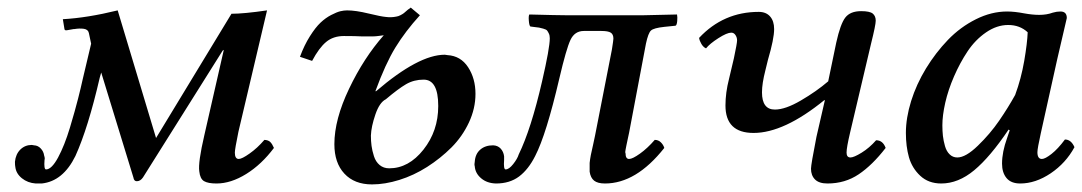

<svg xmlns="http://www.w3.org/2000/svg" viewBox="-20 -469 2824 501"><path d="M100.1 -26.9Q114.7 -26.9 131.6 -58.1Q148.4 -89.4 162.4 -135.7Q176.3 -182.1 183.8 -211.9Q191.4 -241.7 195.8 -262.2Q196.8 -267.1 217.8 -355L211.9 -382.8Q210 -392.1 199 -393.8Q188 -395.5 173.8 -393.1H171.9L154.8 -390.1Q147.9 -388.7 147.9 -395L144 -418.9Q207.5 -422.4 287.1 -441.9L387.2 -108.9L584 -433.1Q616.2 -433.1 676.8 -441.9L602.1 -125Q592.8 -79.6 592.8 -70.8Q592.8 -54.2 603 -54.2Q611.3 -54.2 631.3 -68.4Q651.4 -82.5 669.9 -104Q680.2 -103.5 685.3 -98.4Q690.4 -93.3 694.8 -83Q662.6 -40 622.6 -15.1Q582.5 9.8 544.9 9.8Q522.9 9.8 512.5 3.7Q502 -2.4 500 -22Q496.6 -44.9 513.2 -116.2L564 -338.9L561 -336.9L353 -5.9Q346.2 3.9 336.9 3.9Q329.6 3.9 328.1 -5.9L244.1 -279.8L240.2 -266.1Q210 -135.3 176.8 -62Q144.5 3.9 88.9 9.8H73.2Q52.2 8.3 37.1 -3.9Q22 -16.1 20 -33.2Q19 -37.1 19 -46.9Q21 -66.9 33.2 -78.9Q45.4 -90.8 63 -90.8Q64 -90.8 65.9 -90.3Q67.9 -89.8 68.8 -89.8Q79.1 -89.4 86.4 -81.5Q93.8 -73.7 95.2 -63Q97.7 -55.7 96.2 -51.8Q94.2 -26.9 100.1 -26.9Z M995.6 -29.8Q1046.4 -29.8 1085 -78.6Q1123.5 -127.4 1123.5 -191.9V-192.9Q1123.5 -261.2 1085.4 -261.2Q1060.1 -261.2 1039.6 -249.3Q1019 -237.3 986.8 -210Q970.2 -201.7 959.5 -170.2Q948.7 -138.7 947.8 -115.2Q947.8 -101.1 949.5 -88.4Q951.2 -75.7 955.8 -61.3Q960.4 -46.9 970.7 -38.3Q981 -29.8 995.6 -29.8ZM1220.7 -224.1Q1220.7 -186 1203.6 -149.4Q1186.5 -112.8 1158 -84.2Q1129.4 -55.7 1094.5 -33.4Q1059.6 -11.2 1022 0.5Q984.4 12.2 950.7 12.2Q904.8 12.2 878.7 -15.9Q852.5 -43.9 852.5 -92.8Q852.5 -157.2 890.9 -237.5Q929.2 -317.9 981.4 -377Q980 -377 970.2 -375.5Q960.4 -374 952.6 -374H924.8Q907.7 -375 877.4 -375Q849.6 -375 831.1 -359.6Q812.5 -344.2 794.4 -310.1L762.7 -320.8Q773.9 -351.1 788.6 -374.3Q803.2 -397.5 816.4 -409.9Q829.6 -422.4 844.2 -429.9Q858.9 -437.5 868.2 -439.7Q877.4 -441.9 885.7 -441.9Q908.2 -441.9 941.4 -433.8Q974.6 -425.8 986.8 -424.8Q1001 -422.9 1014.6 -425.8Q1019 -426.3 1025.1 -429.4Q1031.2 -432.6 1033.9 -434.8Q1036.6 -437 1043.9 -443.4L1051.8 -449.2L1075.7 -429.2Q1037.6 -387.2 1011.7 -345Q985.8 -302.7 959.5 -231H961.4Q1072.3 -326.2 1140.6 -326.2Q1142.1 -326.2 1144.3 -325.7Q1146.5 -325.2 1147.5 -325.2Q1182.1 -323.2 1201.4 -293.7Q1220.7 -264.2 1220.7 -224.1Z M1532.7 -115.2 1576.7 -339.8Q1580.6 -364.3 1580.6 -368.2Q1580.6 -379.4 1573.7 -383.8Q1566.9 -388.2 1549.3 -388.2H1503.4Q1479.5 -388.2 1468.5 -364.7Q1457.5 -341.3 1439.5 -264.2Q1405.3 -117.7 1376.5 -62Q1358.9 -26.9 1334.5 -8.5Q1310.1 9.8 1274.4 9.8Q1251 9.3 1235.6 -3.7Q1220.2 -16.6 1218.8 -35.2Q1217.3 -40 1218.8 -46.9Q1220.2 -67.4 1233.2 -78.6Q1246.1 -89.8 1266.6 -89.8Q1278.8 -89.4 1286.4 -81.3Q1293.9 -73.2 1295.4 -61V-51.8Q1293.5 -26.9 1299.3 -26.9Q1308.1 -26.9 1319.1 -40.8Q1330.1 -54.7 1333.5 -65.9Q1365.7 -131.8 1394.5 -256.8Q1414.6 -343.8 1414.6 -369.1Q1414.6 -376.5 1412.1 -381.6Q1409.7 -386.7 1407.5 -389.4Q1405.3 -392.1 1397.5 -394.3Q1389.6 -396.5 1386.5 -397Q1383.3 -397.5 1371.1 -398.9Q1366.2 -399.4 1363.8 -399.9Q1360.8 -402.8 1359.9 -415.3Q1358.9 -427.7 1361.3 -431.2Q1435.5 -429.2 1457.5 -429.2H1658.7L1746.6 -431.2Q1748 -424.8 1747.1 -414.1Q1746.1 -403.3 1742.7 -401.9L1713.4 -398.9Q1686 -396 1678.7 -389.4Q1671.4 -382.8 1665.5 -355L1621.6 -123Q1620.1 -116.2 1617.9 -105.7Q1615.7 -95.2 1614.3 -88.6Q1612.8 -82 1612.3 -78.1Q1610.8 -71.8 1612.3 -68.8Q1612.3 -54.2 1621.6 -54.2Q1630.4 -54.2 1649.9 -68.1Q1669.4 -82 1688.5 -104Q1697.8 -104 1704.3 -97.7Q1710.9 -91.3 1713.4 -83Q1640.1 9.8 1558.6 9.8Q1539.6 9.8 1530.3 2.4Q1521 -4.9 1518.6 -21V-43.9Q1519.5 -52.7 1521.7 -64.5Q1523.9 -76.2 1527.6 -91.3Q1531.2 -106.4 1532.7 -115.2Z M2110.4 -111.8 2132.3 -207 2131.3 -208Q2025.9 -122.1 1946.3 -122.1Q1873 -122.1 1873 -193.8Q1873 -227.1 1882.3 -263.2L1895 -316.9Q1903.3 -356 1903.3 -363.8Q1903.3 -371.1 1899.2 -377.4Q1895 -383.8 1888.2 -383.8Q1877 -383.8 1854.5 -369.4Q1832 -355 1822.3 -342.8Q1815.4 -345.7 1810.3 -354.2Q1805.2 -362.8 1804.2 -370.1Q1867.7 -438 1960 -438Q1979 -438 1989.5 -426Q2000 -414.1 2000 -393.1Q2000 -367.7 1983.9 -313L1977.1 -285.2Q1968.3 -251 1968.3 -228Q1968.3 -183.1 2002 -183.1Q2029.3 -183.1 2069.8 -206.8Q2110.4 -230.5 2141.1 -256.8L2162.1 -357.9Q2172.9 -406.7 2185.8 -423.3Q2198.7 -439.9 2227.1 -439.9Q2249.5 -439.9 2257.3 -433.6Q2265.1 -427.2 2265.1 -415Q2265.1 -403.8 2252.9 -355L2198.2 -123Q2189 -84 2189 -70.8Q2189 -58.1 2199.2 -58.1Q2208 -58.1 2228.3 -70.6Q2248.5 -83 2266.1 -103Q2283.7 -103 2291 -83Q2256.3 -38.1 2220.7 -14.2Q2185.1 9.8 2139.2 9.8Q2117.2 9.8 2106.7 -0.7Q2096.2 -11.2 2096.2 -28.8Q2096.2 -39.6 2110.4 -111.8Z M2628.9 -221.2Q2644.5 -263.2 2652.6 -310.1Q2660.6 -356.9 2661.6 -384.8Q2641.1 -403.8 2610.8 -403.8Q2581.1 -403.8 2553 -384.5Q2524.9 -365.2 2504.9 -335.2Q2484.9 -305.2 2469.5 -269.8Q2454.1 -234.4 2446.5 -200.9Q2439 -167.5 2439 -142.1Q2439 -127.4 2440.4 -114.5Q2441.9 -101.6 2445.8 -87.9Q2449.7 -74.2 2458 -66.2Q2466.3 -58.1 2478 -58.1Q2500 -58.1 2531.7 -88.9Q2563.5 -119.6 2587.2 -154.1Q2610.8 -188.5 2628.9 -221.2ZM2747.1 -439Q2763.7 -439 2763.7 -421.9Q2760.3 -408.2 2738.8 -314.9L2695.8 -121.1Q2687 -81.5 2687 -71.8Q2687 -54.2 2698.7 -54.2Q2707 -54.2 2723.9 -67.4Q2740.7 -80.6 2758.8 -105Q2774.9 -105 2783.7 -85Q2761.2 -43.5 2721.7 -16.8Q2682.1 9.8 2642.1 9.8Q2618.2 9.8 2606.4 -4.4Q2594.7 -18.6 2594.7 -42Q2594.7 -72.3 2607.9 -108.9L2614.7 -128.9L2611.8 -130.9Q2563.5 -59.1 2522 -24.7Q2480.5 9.8 2436 9.8Q2402.8 9.8 2381.3 -10.3Q2359.9 -30.3 2351.8 -58.6Q2343.8 -86.9 2343.8 -122.1Q2343.8 -161.1 2357.4 -205.1Q2371.1 -249 2396.2 -290.3Q2421.4 -331.5 2453.6 -365Q2485.8 -398.4 2526.4 -418.7Q2566.9 -439 2607.9 -439Q2627.4 -439 2652.8 -434.1Q2674.3 -430.2 2691.9 -430.2Q2711.4 -430.2 2727.1 -436Q2737.3 -439 2747.1 -439Z"/></svg>

Font: Common Serif Medium
Style: Italic
Weight: 500
Italic angle: -12°
Designer: Philipp H. Poll, Khaled Hosny
Foundry: Stefan Peev, Context Ltd.
Version: Version 1.026